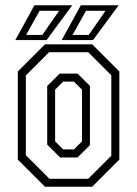

<svg xmlns="http://www.w3.org/2000/svg" viewBox="-20 -708 520 728"><path d="M150.5 0 47.5 -103V-437L150.5 -540H329.5L432.5 -437V-103L329.5 0ZM167.5 -30H314.5L402 -117.5V-422.5L314.5 -510H166L78 -422V-119.5ZM208 -111 159 -159.5V-382L206.5 -429H274L321 -382.5V-157.5L274 -111ZM219.5 -141.5H260.5L291 -172V-368L260.5 -398.5H219.5L189 -368V-172ZM214 -556 286.5 -688H430L332.5 -556ZM38 -556 110.5 -688H254L156.5 -556ZM79 -575.5H140.5L204 -667H130ZM255 -575.5H316.5L380 -667H306Z"/></svg>

Font: Tourney Condensed Light
Style: Regular
Weight: 300
Width: 3
Designer: Tyler Finck
Foundry: Etcetera Type Co
Version: Version 1.010; ttfautohint (v1.8.3)